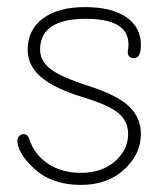

<svg xmlns="http://www.w3.org/2000/svg" viewBox="-20 -513 462 541"><path d="M208 8Q127 8 78 -36.5Q29 -81 29 -117Q29 -124 34 -129.5Q39 -135 46 -135Q58 -135 62 -122Q77 -77 115.5 -51.5Q154 -26 208 -26Q267 -26 304 -58.5Q341 -91 341 -135Q341 -171 314 -194Q287 -217 211 -240Q133 -264 95.5 -296Q58 -328 58 -373Q58 -429 101 -461Q144 -493 219 -493Q295 -493 336 -464.5Q377 -436 377 -387Q377 -349 358 -349Q340 -349 340 -367Q340 -369 341 -375Q342 -381 342 -388Q342 -460 222 -460Q93 -460 93 -373Q93 -342 121 -319.5Q149 -297 229 -271Q313 -244 345 -212Q377 -180 377 -135Q377 -79 330 -35.5Q283 8 208 8Z"/></svg>

Font: Comic Neue Light
Style: Regular
Weight: 300
Designer: Craig Rozynski
Foundry: Craig Rozynski
Version: Version 2.003